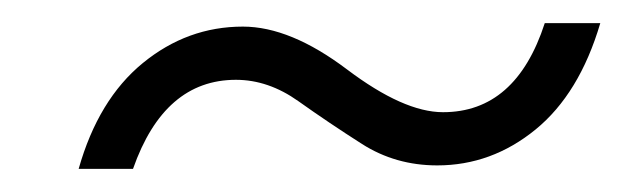

<svg xmlns="http://www.w3.org/2000/svg" viewBox="-20 -409 551 166"><path d="M499 -389Q481 -328 443 -297Q405 -266 358 -266Q322 -266 293 -284.5Q264 -303 238 -321.5Q212 -340 184 -340Q122 -340 95 -263H48Q65 -323 103.5 -354.5Q142 -386 190 -386Q231 -386 280 -349Q329 -312 363 -312Q426 -312 451 -389Z"/></svg>

Font: Elaine Sans Light
Style: Italic
Weight: 300
Italic angle: -13°
Designer: Wei Huang
Foundry: Wei Huang
Version: Version 2.001;December 24, 2019;FontCreator 12.0.0.2547 64-b